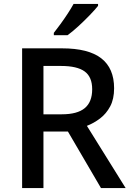

<svg xmlns="http://www.w3.org/2000/svg" viewBox="-20 -961 672 981"><path d="M297 -714Q432 -714 497.5 -663Q563 -612 563 -510Q563 -455 543 -417.5Q523 -380 491.5 -356Q460 -332 424 -318L622 0H496L327 -289H202V0H93V-714ZM292 -624H202V-377H296Q375 -377 413 -408.5Q451 -440 451 -505Q451 -568 412.5 -596Q374 -624 292 -624ZM481 -931Q466 -912 438.5 -883.5Q411 -855 380.5 -827Q350 -799 325 -781H255V-793Q270 -812 289 -838Q308 -864 326 -891.5Q344 -919 356 -941H481Z"/></svg>

Font: Noto Sans Lao Medium
Style: Regular
Weight: 500
Designer: Monotype Design Team
Foundry: Monotype Imaging Inc.
Version: Version 2.003; ttfautohint (v1.8.4.7-5d5b)